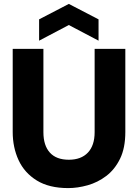

<svg xmlns="http://www.w3.org/2000/svg" viewBox="-20 -950 704 982"><path d="M329 12Q231 12 168 -27Q105 -66 75 -131Q45 -196 45 -275V-700H202V-274Q202 -206 235 -169.5Q268 -133 332 -133Q395 -133 429.5 -169.5Q464 -206 464 -274V-700H621V-275Q621 -193 594 -138Q567 -83 523.5 -50Q480 -17 428.5 -2.5Q377 12 329 12ZM180 -742V-851L332 -930L484 -851V-742L332 -822Z"/></svg>

Font: Rethink Sans ExtraBold
Style: Regular
Weight: 800
Designer: The Rethink Sans project authors (Hans Thiessen). DM Sans designed by Colophon Foundry.
Foundry: Rethink Communications LLC
Version: Version 1.001